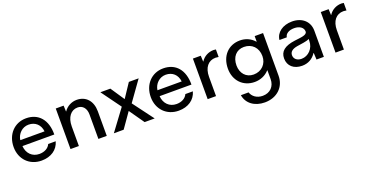

<svg xmlns="http://www.w3.org/2000/svg" viewBox="-31 -1187 4111 2135"><g transform="rotate(-20 2025.0 -119.5)"><path d="M279 -491C140 -491 41 -384 41 -236C41 -92 142 11 284 11C395 11 477 -44 503 -138H414C395 -94 347 -67 286 -67C202 -67 143 -126 137 -214H514C516 -387 426 -491 279 -491ZM281 -415C361 -415 415 -364 424 -284H137C147 -357 206 -415 281 -415Z M878 -491C818 -491 760 -461 726 -410H724L721 -480H628V0H727V-232C727 -340 780 -408 859 -408C919 -408 958 -362 958 -290V0H1057V-291C1057 -413 987 -491 878 -491Z M1257 0 1381 -177 1505 0H1624L1441 -245L1609 -480H1493L1384 -316L1274 -480H1156L1325 -248L1141 0Z M1902 -491C1763 -491 1664 -384 1664 -236C1664 -92 1765 11 1907 11C2018 11 2100 -44 2126 -138H2037C2018 -94 1970 -67 1909 -67C1825 -67 1766 -126 1760 -214H2137C2139 -387 2049 -491 1902 -491ZM1904 -415C1984 -415 2038 -364 2047 -284H1760C1770 -357 1829 -415 1904 -415Z M2499 -491C2439 -491 2382 -462 2349 -410H2347L2344 -480H2251V0H2350V-228C2350 -337 2404 -403 2490 -403C2500 -403 2515 -401 2526 -399V-488C2515 -490 2507 -491 2499 -491Z M2982 -415H2979C2935 -466 2874 -491 2810 -491C2672 -491 2578 -390 2578 -240C2578 -101 2672 0 2810 0C2876 0 2938 -25 2982 -74H2985V30C2985 116 2928 175 2841 175C2768 175 2720 134 2704 85H2613C2629 186 2717 252 2838 252C2983 252 3081 157 3081 25V-480H2982ZM2827 -82C2737 -82 2680 -150 2680 -242C2680 -342 2737 -408 2827 -408C2922 -408 2987 -341 2987 -242C2987 -151 2922 -82 2827 -82Z M3427 -491C3315 -491 3235 -431 3226 -345H3313C3319 -387 3362 -413 3424 -413C3488 -413 3532 -381 3532 -335C3532 -292 3460 -290 3384 -280C3261 -264 3204 -217 3204 -134C3204 -45 3269 11 3367 11C3438 11 3494 -21 3532 -79H3535L3539 0H3626V-310C3626 -419 3545 -491 3427 -491ZM3387 -64C3335 -64 3299 -93 3299 -138C3299 -178 3330 -203 3389 -213C3436 -222 3500 -225 3535 -245V-223C3535 -133 3467 -64 3387 -64Z M4012 -491C3952 -491 3895 -462 3862 -410H3860L3857 -480H3764V0H3863V-228C3863 -337 3917 -403 4003 -403C4013 -403 4028 -401 4039 -399V-488C4028 -490 4020 -491 4012 -491Z"/></g></svg>

Font: UULA Sans Medium
Style: Regular
Weight: 500
Designer: Mohamed Gaber, Laura Garcia Mut
Foundry: Kief Type Foundry
Version: Version 3.006;hotconv 1.0.109;makeotfexe 2.5.65596